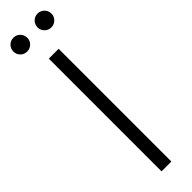

<svg xmlns="http://www.w3.org/2000/svg" viewBox="-303 -859 843 843"><g transform="rotate(-45 118.5 -437.5)"><path d="M43 -789Q25 -789 12.5 -801.5Q0 -814 0 -831Q0 -850 12.5 -862.5Q25 -875 43 -875Q61 -875 73.5 -862.5Q86 -850 86 -831Q86 -814 73.5 -801.5Q61 -789 43 -789ZM193 -789Q175 -789 162.5 -801.5Q150 -814 150 -831Q150 -850 162.5 -862.5Q175 -875 193 -875Q211 -875 223.5 -862.5Q236 -850 236 -831Q236 -814 223.5 -801.5Q211 -789 193 -789ZM88 -700H149V0H88Z"/></g></svg>

Font: Albert Sans Light
Style: Regular
Weight: 300
Designer: Andreas Rasmussen
Foundry: a.Foundry
Version: Version 1.025